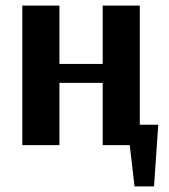

<svg xmlns="http://www.w3.org/2000/svg" viewBox="-20 -520 604 688"><path d="M462 148 445 0H348V-223H193V0H60V-500H193V-291H348V-500H481V-73H547L532 148Z"/></svg>

Font: Arsenal SC
Style: Bold
Weight: 700
Designer: Andrij Shevchenko
Foundry: Stairsfor
Version: Version 2.001; ttfautohint (v1.8.4.7-5d5b)